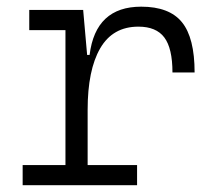

<svg xmlns="http://www.w3.org/2000/svg" viewBox="-20 -547 626 567"><path d="M238.8 -222.7V-59.6H384.8V0H46.9V-59.6H173.3V-458H66.4V-517.6H225.6L237.3 -384.8H244.6Q262.2 -527.3 397 -527.3Q480 -527.3 517.3 -481.4Q554.7 -435.5 554.7 -333H489.3Q489.3 -404.3 465.3 -436.3Q441.4 -468.3 388.7 -468.3Q313 -468.3 275.9 -404.3Q238.8 -340.3 238.8 -222.7Z"/></svg>

Font: Cascadia Code NF Light
Style: Regular
Weight: 300
Monospace: yes
Designer: Aaron Bell
Foundry: Saja Typeworks
Version: Version 2404.023; ttfautohint (v1.8.4)